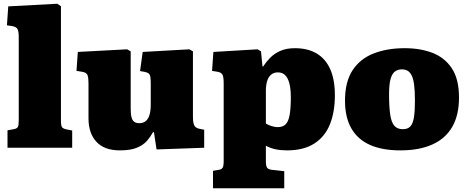

<svg xmlns="http://www.w3.org/2000/svg" viewBox="-20 -788 2495 1024"><path d="M20 0V-93L53 -99Q70 -102 75 -110.5Q80 -119 80 -146V-588Q80 -621 73.5 -633Q67 -645 44 -649L17 -653L24 -754L285 -768L305 -755V-145Q305 -118 310.5 -110Q316 -102 334 -98L365 -92V0Z M619 14Q537 14 494.5 -31.5Q452 -77 452 -157V-343Q452 -370 447.5 -385.5Q443 -401 419 -405L388 -410L395 -511L658 -525L677 -514V-208Q677 -179 681.5 -162Q686 -145 696.5 -138Q707 -131 722 -131Q743 -131 756.5 -141.5Q770 -152 777 -174Q784 -196 784 -230V-344Q784 -381 777.5 -391Q771 -401 750 -405L727 -409L741 -511L990 -525L1009 -514V-166Q1009 -133 1016 -119.5Q1023 -106 1040 -102L1069 -96V0L815 9L801 -83H796Q783 -59 764 -37Q745 -15 711 -0.5Q677 14 619 14Z M1116 216V123L1146 118Q1161 116 1167 107Q1173 98 1173 70V-343Q1173 -379 1166 -390.5Q1159 -402 1141 -405L1111 -410L1118 -511L1354 -525L1372 -514L1380 -433H1383Q1400 -459 1422 -481Q1444 -503 1476 -517Q1508 -531 1553 -531Q1621 -531 1668.5 -503Q1716 -475 1741 -419.5Q1766 -364 1766 -279Q1766 -192 1740 -126Q1714 -60 1657 -23Q1600 14 1511 14Q1477 14 1449 8Q1421 2 1398 -11V72Q1398 97 1404.5 106.5Q1411 116 1433 118L1496 125V216ZM1461 -110Q1488 -110 1503 -124.5Q1518 -139 1524.5 -174Q1531 -209 1531 -268Q1531 -315 1523 -344.5Q1515 -374 1500 -388Q1485 -402 1462 -402Q1440 -402 1425.5 -389.5Q1411 -377 1404.5 -355Q1398 -333 1398 -304V-129Q1409 -122 1427 -116Q1445 -110 1461 -110Z M2115 14Q2019 14 1953.5 -15Q1888 -44 1854 -103Q1820 -162 1820 -251Q1820 -352 1860.5 -413.5Q1901 -475 1973 -503Q2045 -531 2138 -531Q2223 -531 2288 -505.5Q2353 -480 2390.5 -422.5Q2428 -365 2428 -268Q2428 -174 2392 -111.5Q2356 -49 2286 -17.5Q2216 14 2115 14ZM2128 -99Q2156 -99 2169.5 -115Q2183 -131 2188 -164.5Q2193 -198 2193 -251Q2193 -304 2188.5 -337Q2184 -370 2174.5 -387.5Q2165 -405 2152.5 -411.5Q2140 -418 2123 -418Q2103 -418 2087.5 -407.5Q2072 -397 2063.5 -368.5Q2055 -340 2055 -285Q2055 -219 2061 -177.5Q2067 -136 2083 -117.5Q2099 -99 2128 -99Z"/></svg>

Font: Literata Black
Style: Regular
Weight: 900
Designer: Latin by Veronika Burian and Jose Scaglione. Greek by Irene Vlachou. Cyrillic by Vera Evstafieva.
Foundry: TypeTogether
Version: Version 3.103;gftools[0.9.29]